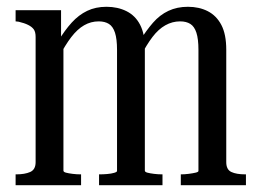

<svg xmlns="http://www.w3.org/2000/svg" viewBox="-20 -546 762 566"><path d="M26 0V-32H28Q53 -32 69 -39Q85 -46 85 -68V-437Q85 -452 79.5 -459.5Q74 -467 63 -472.5Q52 -478 35 -482L26 -483V-516H160V-430L167 -420V-43Q167 -39 174.5 -37Q182 -35 194 -33.5Q206 -32 217 -32H219V0ZM459 0H272V-32H274Q284 -32 296 -33Q308 -34 316.5 -36.5Q325 -39 325 -42V-399Q325 -431 319 -449.5Q313 -468 301 -475.5Q289 -483 271 -483Q248 -483 228 -471.5Q208 -460 190 -436.5Q172 -413 154 -378L151 -424Q171 -457 191.5 -479.5Q212 -502 237 -514Q262 -526 294 -526Q327 -526 353 -513Q379 -500 393 -473Q407 -446 407 -404V-43Q407 -39 414.5 -37Q422 -35 434 -33.5Q446 -32 458 -32H459ZM705 0H513V-32H514Q524 -32 536 -33.5Q548 -35 556.5 -37Q565 -39 565 -42V-399Q565 -431 559 -449.5Q553 -468 541 -475.5Q529 -483 511 -483Q488 -483 467.5 -471.5Q447 -460 429.5 -437Q412 -414 394 -379L391 -424Q411 -456 431 -479Q451 -502 476.5 -514Q502 -526 534 -526Q567 -526 592.5 -513Q618 -500 632.5 -472.5Q647 -445 647 -399V-68Q647 -46 662 -39Q677 -32 703 -32H705Z"/></svg>

Font: Roboto Serif 120pt ExtraCondensed
Style: Regular
Weight: 400
Width: 2
Designer: Greg Gazdowicz
Foundry: Commercial Type
Version: Version 1.008